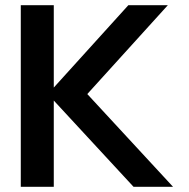

<svg xmlns="http://www.w3.org/2000/svg" viewBox="-20 -719 726 739"><path d="M60 -699H187V-382L474 -699H626L316 -357L646 0H494L187 -332V0H60Z"/></svg>

Font: Prompt Medium
Style: Regular
Weight: 500
Designer: Katatrad Team
Foundry: CadsonDemak
Version: Version 1.001